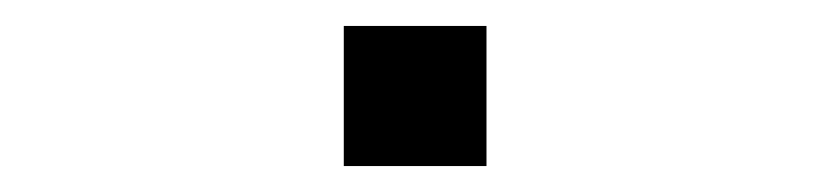

<svg xmlns="http://www.w3.org/2000/svg" viewBox="-20 -128 640 148"><path d="M245 0V-108H355V0Z"/></svg>

Font: Geist Mono Light
Style: Regular
Weight: 300
Monospace: yes
Designer: Basement.studio, Andrés Briganti, Mateo Zaragoza
Foundry: Basement.studio, Vercel, Andrés Briganti, Guido Ferreyra, Mateo Zaragoza
Version: Version 1.500; ttfautohint (v1.8.4.7-5d5b)